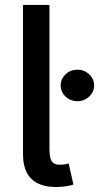

<svg xmlns="http://www.w3.org/2000/svg" viewBox="-20 -747 398 771"><path d="M208.8 3.9H204.5Q138.8 3.9 105.6 -29.3Q72.4 -62.5 72.4 -127.1V-727.3H178.6V-149.1Q178.6 -114 187.5 -99.8Q196.4 -85.6 219.8 -85.6H222.3Q236.2 -85.9 243.1 -87.5Q250 -89.1 255.7 -90.6L274.9 -5.7Q263.8 -2.1 247 0.7Q230.1 3.6 208.8 3.9ZM290.8 -340.6Q263.1 -340.6 243.4 -359.2Q223.7 -377.8 223.7 -403.8Q223.7 -430 243.4 -448.7Q263.1 -467.3 290.8 -467.3Q318.2 -467.3 338.1 -448.7Q358 -430 358 -403.8Q358 -377.8 338.1 -359.2Q318.2 -340.6 290.8 -340.6Z"/></svg>

Font: Linik Sans Medium
Style: Regular
Weight: 500
Designer: Rasmus Andersson (font), Cristiano Sobral (main changes)
Foundry: rsms
Version: Version 3.018;June 1, 2022;FontCreator 14.0.0.2814 64-bit; t